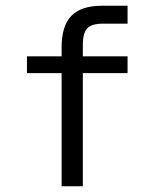

<svg xmlns="http://www.w3.org/2000/svg" viewBox="-20 -651 540 671"><path d="M425.8 -630.9V-568.4H340.8Q300.8 -568.4 285.2 -552.2Q269.5 -536.1 269.5 -493.2V-454.1H425.8V-395.5H269.5V0H195.3V-395.5H74.2V-454.1H195.3V-485.4Q195.3 -560.5 229.5 -595.7Q263.7 -630.9 335.9 -630.9Z"/></svg>

Font: BabelStone Irk Bitig
Style: Regular
Weight: 400
Designer: Andrew West
Foundry: BabelStone
Version: Version 1.03 June 7, 2023